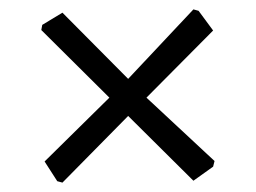

<svg xmlns="http://www.w3.org/2000/svg" viewBox="-20 -469 546 409"><path d="M392 -449 253 -301 113 -442 70 -416 68 -405 213 -261 75 -125 102 -83 113 -80 253 -222 392 -84 434 -114 437 -126 292 -261 434 -404 403 -446Z"/></svg>

Font: Alegreya SC
Style: Regular
Weight: 400
Designer: Juan Pablo del Peral
Foundry: Juan Pablo del Peral
Version: Version 1.003